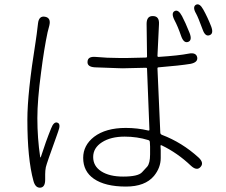

<svg xmlns="http://www.w3.org/2000/svg" viewBox="-20 -826 1040 884"><path d="M166 38Q143 40 134 7Q106 -95 106 -275Q106 -398 144 -634Q147 -651 149 -669L155 -718Q159 -754 187 -749Q216 -744 207 -708Q203 -694 199 -677Q183 -602 169 -492Q152 -365 152 -282Q152 -190 165 -103Q166 -98 168 -103Q191 -175 215 -234Q228 -268 245 -261Q261 -255 248 -221L241 -201Q195 -74 191 -56Q188 -40 188 -24V1Q188 36 166 38ZM560 33Q464 33 412 -3Q363 -37 363 -99Q363 -157 413 -196Q467 -237 559 -237Q613 -237 663 -225Q668 -224 668 -229L657 -509Q657 -514 652 -514L565 -512Q546 -511 527 -512L417 -516Q381 -518 383 -542Q384 -567 420 -564Q472 -559 530 -559Q548 -559 566 -559L652 -561Q657 -561 657 -566L655 -716Q655 -753 684 -752Q714 -752 712 -715L705 -569Q705 -564 710 -564Q803 -570 848 -579Q883 -586 888 -562Q892 -539 857 -532Q808 -524 710 -516Q705 -516 705 -511L718 -216Q718 -208 726 -205Q818 -170 894 -101Q921 -76 903 -57Q886 -38 859 -63Q797 -122 724 -157Q719 -159 719 -154L720 -135Q720 -117 720 -99Q720 -54 689 -16Q648 33 560 33ZM547 -13Q616 -13 634 -33Q646 -46 658 -59Q671 -75 671 -115Q671 -133 671 -151L670 -171Q670 -179 663 -181Q611 -197 554 -197Q490 -197 449.5 -171Q409 -145 409 -103Q409 -61 446.5 -37Q484 -13 547 -13ZM846 -633Q826 -626 814 -660Q799 -704 783 -734Q767 -766 784 -775Q801 -784 818 -752Q833 -724 853 -674Q866 -640 846 -633ZM945 -664Q925 -656 913 -690Q892 -747 883 -763Q865 -794 882 -804Q899 -813 916 -782Q936 -746 952 -705Q965 -671 945 -664Z"/></svg>

Font: Resource Han Rounded CN Light
Style: Regular
Weight: 300
Designer: Cyano Hao (round all glyphs); Ryoko NISHIZUKA 西塚涼子 (kana, bopomofo & ideographs); Paul D. Hunt (Latin, Greek & Cyrillic)
Foundry: Cyano Hao
Version: 0.990